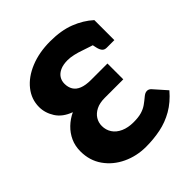

<svg xmlns="http://www.w3.org/2000/svg" viewBox="-205 -868 1004 1004"><g transform="rotate(-45 297.5 -365.5)"><path d="M295 7Q226 7 166.5 -21Q107 -49 71 -100Q35 -151 35 -219Q35 -259 50 -292Q65 -325 91.5 -350.5Q118 -376 152 -392Q97 -412 71.5 -452Q46 -492 46 -536Q46 -593 82.5 -639Q119 -685 183.5 -711.5Q248 -738 330 -738Q411 -738 470 -715Q529 -692 572 -653L534 -589Q524 -571 512.5 -566.5Q501 -562 492 -562Q482 -562 461.5 -569.5Q441 -577 415 -585Q393 -593 369 -598.5Q345 -604 325 -604Q292 -604 270 -594Q248 -584 237 -567Q226 -550 226 -528Q226 -502 237.5 -483Q249 -464 274 -454Q299 -444 338 -444H460V-327H323Q285 -327 259.5 -314Q234 -301 221 -280Q208 -259 208 -234Q208 -204 223.5 -180.5Q239 -157 269 -143.5Q299 -130 340 -130Q376 -130 399.5 -137Q423 -144 440.5 -156.5Q458 -169 477 -185Q483 -190 490 -193.5Q497 -197 505 -197Q518 -197 528 -186L590 -116Q549 -68 502 -41Q455 -14 403 -3.5Q351 7 295 7ZM572 -589 524 -598 572 -653ZM463 -613 572 -591V-505H516Q499 -505 490.5 -515.5Q482 -526 478 -544Z"/></g></svg>

Font: Aleo Black
Style: Regular
Weight: 900
Designer: Alessio Laiso
Foundry: Alessio Laiso
Version: Version 2.001;gftools[0.9.29]